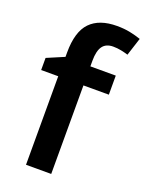

<svg xmlns="http://www.w3.org/2000/svg" viewBox="-144 -837 694 909"><g transform="rotate(20 203.0 -382.5)"><path d="M359 -446H231V0H104V-446H18V-507L105 -544V-566Q105 -671 150.5 -718Q196 -765 285 -765Q321 -765 350.5 -759Q380 -753 406 -744L377 -654Q361 -659 341.5 -663Q322 -667 301 -667Q265 -667 248 -643.5Q231 -620 231 -570V-542H359Z"/></g></svg>

Font: Noto Sans Khmer SemiBold
Style: Regular
Weight: 600
Version: Version 2.003